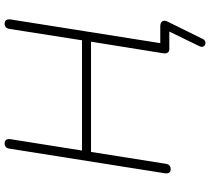

<svg xmlns="http://www.w3.org/2000/svg" viewBox="-59 -692 907 829"><g transform="rotate(-90 394.5 -277.5)"><path d="M715 -6 641 144Q638 151 632.5 154Q627 157 621.5 156Q616 155 612 152Q608 149 607 143.5Q606 138 609 131L681 -17V0H597Q587 0 582 -6.5Q577 -13 579 -26L629 -338H153L102 -16Q99 6 78 6Q68 6 63.5 -0.5Q59 -7 61 -20L167 -689Q170 -711 190 -711Q200 -711 205 -704.5Q210 -698 208 -685L159 -377H635L684 -689Q687 -711 707 -711Q717 -711 722 -704.5Q727 -698 725 -685L620 -22L604 -39H695Q711 -39 717 -30.5Q723 -22 715 -6Z"/></g></svg>

Font: Nunito Variable Extra Light
Style: Italic
Weight: 200
Italic angle: -9°
Designer: Vernon Adams
Foundry: Vernon Adams
Version: Version 3.602